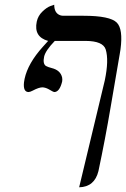

<svg xmlns="http://www.w3.org/2000/svg" viewBox="-20 -587 535 816"><path d="M211.4 -195.8Q206.5 -195.8 186.5 -208Q172.9 -215.3 160.2 -215.8Q145.5 -215.8 118.7 -201.7Q108.4 -196.3 101.6 -195.8Q77.6 -195.8 82 -237.3Q83 -244.6 84.5 -252Q98.6 -317.9 162.6 -388.7Q172.4 -399.4 184.6 -413.1Q122.6 -430.2 136.2 -495.1Q141.6 -520 160.2 -537.8Q178.7 -555.7 194.8 -561.5L210.4 -566.9Q210.4 -530.8 236.3 -522Q242.7 -520 248.5 -520H335.4Q447.8 -520 476.6 -490.7Q503.4 -463.4 492.2 -377.9Q490.7 -367.7 488.8 -356.9L450.2 -131.8Q427.2 4.4 398.4 140.1Q381.8 207.5 316.4 209L425.3 -245.1Q443.4 -331.1 429.2 -377Q417.5 -412.6 344.7 -413.1H212.9Q173.3 -372.1 167.5 -346.2Q161.1 -315.9 175.3 -306.6Q184.1 -301.8 199.2 -297.9Q237.3 -288.6 244.1 -257.3Q245.6 -248 244.1 -240.2Q233.4 -196.8 211.4 -195.8Z"/></svg>

Font: Linux Libertine Display Slanted O
Style: Slanted
Weight: 400
Designer: Philipp H. Poll
Foundry: Philipp H. Poll
Version: Version 5.0.9